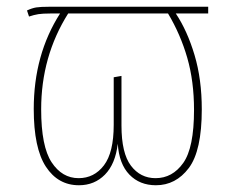

<svg xmlns="http://www.w3.org/2000/svg" viewBox="-20 -539 697 569"><path d="M597 -499H501Q535 -448 556.5 -376Q578 -304 578 -215Q578 -92 539.5 -41Q501 10 442 10Q394 10 363.5 -21.5Q333 -53 329 -113Q322 -53 291 -21.5Q260 10 214 10Q152 10 116 -45Q80 -100 80 -216Q80 -377 158 -499H129Q106 -499 93.5 -497Q81 -495 66 -490L60 -508Q75 -515 87.5 -517Q100 -519 126 -519H597ZM478 -499H182Q102 -372 102 -215Q102 -105 133 -58Q164 -11 213 -11Q259 -11 288 -49Q317 -87 317 -169V-310L340 -314V-167Q340 -85 368 -48Q396 -11 441 -11Q491 -11 523 -56Q555 -101 555 -213Q555 -298 535 -367.5Q515 -437 478 -499Z"/></svg>

Font: Fira Sans Condensed Thin
Style: Regular
Weight: 250
Width: 3
Designer: Carrois Corporate & Edenspiekermann AG
Foundry: Carrois Corporate GbR & Edenspiekermann AG
Version: Version 4.203